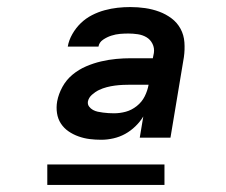

<svg xmlns="http://www.w3.org/2000/svg" viewBox="-20 -713 640 544"><path d="M267 -317Q250 -317 234 -319Q218 -321 202.5 -326.5Q187 -332 174 -341Q161 -350 152.5 -363Q144 -376 141.5 -392.5Q139 -409 142 -426Q146 -447 157 -467Q168 -487 185.5 -501.5Q203 -516 224 -525Q245 -534 266.5 -539Q288 -544 309 -546Q330 -548 351 -548H413L416 -563Q418 -577 412 -589Q406 -601 395 -607.5Q384 -614 370.5 -616Q357 -618 344 -618Q332 -618 320 -617Q308 -616 295.5 -612Q283 -608 272 -600.5Q261 -593 259 -581H172Q175 -599 185 -616.5Q195 -634 209 -647.5Q223 -661 240.5 -670Q258 -679 276.5 -684Q295 -689 313 -691Q331 -693 349 -693Q371 -693 391.5 -690Q412 -687 431 -680Q450 -673 466 -661Q482 -649 491.5 -631.5Q501 -614 502.5 -593Q504 -572 501 -551L463 -323H376L386 -383Q377 -368 363.5 -355Q350 -342 334.5 -333.5Q319 -325 301.5 -321Q284 -317 267 -317ZM303 -392Q320 -392 336.5 -396.5Q353 -401 367.5 -412.5Q382 -424 390 -440Q398 -456 401 -473H351Q340 -473 328.5 -472.5Q317 -472 305.5 -470.5Q294 -469 282.5 -466Q271 -463 260.5 -458Q250 -453 240.5 -444.5Q231 -436 229 -425Q228 -417 232.5 -411Q237 -405 243.5 -401.5Q250 -398 257 -396.5Q264 -395 272 -394Q280 -393 287.5 -392.5Q295 -392 303 -392ZM114 -189V-247H446V-189Z"/></svg>

Font: Iosevka Aile Semibold
Style: Italic
Weight: 600
Italic angle: -9°
Designer: Belleve Invis
Foundry: Belleve Invis
Version: Version 31.1.0; ttfautohint (v1.8.4)